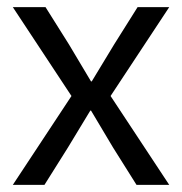

<svg xmlns="http://www.w3.org/2000/svg" viewBox="-20 -520 512 540"><path d="M181 -250 16 -500H108L174 -395L236 -291H238L301 -395L367 -500H456L291 -250L456 0H364L298 -105L236 -209H234L171 -105L105 0H16Z"/></svg>

Font: CyStack Display
Style: Regular
Weight: 400
Designer: Weizhong Zhang
Foundry: 本地遙控
Version: Version 1.000;Glyphs 3.1.2 (3151)